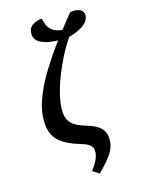

<svg xmlns="http://www.w3.org/2000/svg" viewBox="-185 -887 879 1187"><g transform="rotate(-20 254.5 -293.5)"><path d="M257 218 218 187Q249 152 263.5 125Q278 98 278 72Q278 52 263 36.5Q248 21 209 6Q124 -27 83.5 -70Q43 -113 43 -182Q43 -256 78 -333.5Q113 -411 171 -489.5Q229 -568 297 -644Q229 -651 191 -674.5Q153 -698 155 -736Q157 -774 184.5 -789.5Q212 -805 248 -805Q250 -781 258 -758.5Q266 -736 286.5 -719Q307 -702 345 -696Q365 -719 385.5 -740.5Q406 -762 427 -783Q470 -785 490 -771.5Q510 -758 509 -736Q508 -703 473 -678.5Q438 -654 369 -641Q333 -598 298 -542.5Q263 -487 234.5 -428Q206 -369 188.5 -312.5Q171 -256 171 -210Q171 -173 192 -144.5Q213 -116 271 -93Q337 -67 362 -40Q387 -13 387 26Q387 84 349.5 128.5Q312 173 257 218Z"/></g></svg>

Font: Noto Serif SemiCondensed SemiBold
Style: Italic
Weight: 600
Width: 4
Italic angle: -12°
Designer: Monotype Design Team
Foundry: Monotype Imaging Inc.
Version: Version 2.014; ttfautohint (v1.8.4.7-5d5b)